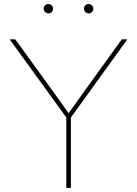

<svg xmlns="http://www.w3.org/2000/svg" viewBox="-20 -920 671 940"><path d="M304.7 0V-344.7L27.3 -727.5H54.7L231 -484.4Q253.9 -453.1 275.9 -421.9Q297.9 -390.6 320.3 -359.4H311.5Q334 -390.6 356.2 -421.9Q378.4 -453.1 400.9 -484.4L576.2 -727.5H603.5L327.1 -344.7V0ZM414.1 -854.5Q404.8 -854.5 397.9 -861.3Q391.1 -868.2 391.1 -877.4Q391.1 -887.2 397.9 -893.8Q404.8 -900.4 414.1 -900.4Q423.8 -900.4 430.4 -893.6Q437 -886.7 437 -877.4Q437 -868.2 430.4 -861.3Q423.8 -854.5 414.1 -854.5ZM216.8 -854.5Q207.5 -854.5 200.7 -861.3Q193.8 -868.2 193.8 -877.4Q193.8 -887.2 200.7 -893.8Q207.5 -900.4 216.8 -900.4Q226.6 -900.4 233.2 -893.6Q239.7 -886.7 239.7 -877.4Q239.7 -868.2 233.2 -861.3Q226.6 -854.5 216.8 -854.5Z"/></svg>

Font: Inter 18pt Thin
Style: Regular
Weight: 250
Designer: Rasmus Andersson
Foundry: rsms
Version: Version 4.001;git-66647c0bb